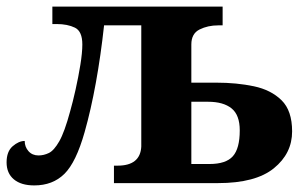

<svg xmlns="http://www.w3.org/2000/svg" viewBox="-20 -556 932 583"><path d="M84 7Q44 7 22 -11.5Q0 -30 0 -63Q0 -96 18.5 -112Q37 -128 55 -128Q55 -110 66.5 -97Q78 -84 97 -84Q113 -84 128.5 -91.5Q144 -99 160 -127Q176 -155 193 -218Q201 -246 209.5 -284Q218 -322 224 -359Q230 -396 230 -421Q230 -461 207.5 -472Q185 -483 152 -483H139V-536H656V-479H643Q611 -479 586 -466.5Q561 -454 561 -421V-305H637Q699 -305 751 -294Q803 -283 835 -251.5Q867 -220 867 -157Q867 -90 811.5 -45Q756 0 642 0H326V-53H337Q406 -53 409 -111V-479H296Q286 -387 271 -304.5Q256 -222 237 -155Q211 -63 175.5 -28Q140 7 84 7ZM616 -58Q666 -58 687 -81.5Q708 -105 708 -160Q708 -207 683 -227Q658 -247 612 -247H561V-58Z"/></svg>

Font: NotoSerif-Bold
Style: Regular
Weight: 700
Designer: Monotype Design Team
Foundry: Monotype Imaging Inc.
Version: Version 2.007; ttfautohint (v1.8) -l 8 -r 50 -G 200 -x 14 -D